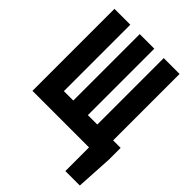

<svg xmlns="http://www.w3.org/2000/svg" viewBox="-237 -772 1079 1079"><g transform="rotate(45 303.0 -232.0)"><path d="M29.3 0V-651.7H155.3V-123.7H230.1V-651.7H346V-123.7H420.8V-651.7H546.8V0ZM478.8 188V0H462.4V-123.7H606.4V-31.8L593.8 188Z"/></g></svg>

Font: Source Code Pro ExtraLight
Style: Regular
Weight: 200
Monospace: yes
Designer: Paul D. Hunt, Teo Tuominen
Foundry: Adobe
Version: Version 1.026;hotconv 1.1.0;makeotfexe 2.6.0